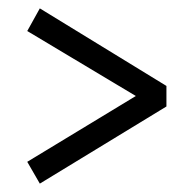

<svg xmlns="http://www.w3.org/2000/svg" viewBox="-20 -523 460 458"><path d="M75 -85 45 -137 304 -294 45 -449 75 -503 377 -318V-269Z"/></svg>

Font: Ubuntu Sans Condensed
Style: Regular
Weight: 400
Width: 3
Designer: Dalton Maag Ltd
Foundry: Dalton Maag Ltd
Version: Version 1.006; ttfautohint (v1.8.4.7-5d5b)